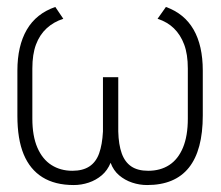

<svg xmlns="http://www.w3.org/2000/svg" viewBox="-20 -519 636 552"><path d="M457 -499 433 -465Q461 -456 480 -437.5Q499 -419 509.5 -391Q520 -363 520 -322V-178Q520 -128 506 -94.5Q492 -61 466.5 -44.5Q441 -28 406 -28Q376 -28 357.5 -40.5Q339 -53 330 -78Q321 -103 320 -141V-297H276V-141Q274 -103 265 -78Q256 -53 237 -40.5Q218 -28 188 -28Q154 -28 128 -44.5Q102 -61 87.5 -94.5Q73 -128 73 -178V-322Q73 -363 83.5 -391Q94 -419 114 -437.5Q134 -456 162 -465L139 -499Q84 -480 57 -433.5Q30 -387 30 -316V-186Q30 -119 48 -75.5Q66 -32 102 -9.5Q138 13 192 13Q214 13 235 6Q256 -1 272.5 -15Q289 -29 298 -51Q306 -29 322.5 -15Q339 -1 360 6Q381 13 403 13Q483 13 523 -37Q563 -87 563 -187V-316Q563 -388 536.5 -434Q510 -480 457 -499Z"/></svg>

Font: Advent Pro Light
Style: Regular
Weight: 300
Version: Version 3.000